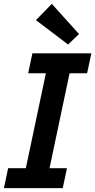

<svg xmlns="http://www.w3.org/2000/svg" viewBox="-39 -981 496 1001"><path d="M-18.6 0 3.4 -104H95.7L200.2 -599.1H107.9L129.9 -703.1H437.5L415 -599.1H323.7L219.2 -104H310.1L288.1 0ZM315.9 -749 148.4 -876 231 -960.9 373 -803.7Z"/></svg>

Font: Schibsted Grotesk SemiBold
Style: Italic
Weight: 600
Italic angle: -12°
Designer: Bakken & Baeck AS, Henrik Kongsvoll
Foundry: Schibsted ASA
Version: Version 1.100;gftools[0.9.25]